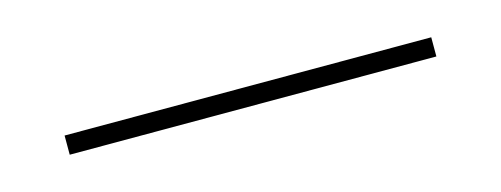

<svg xmlns="http://www.w3.org/2000/svg" viewBox="-20 -6 454 174"><g transform="rotate(-15 207.0 81.0)"><path d="M35 72H379V90H35Z"/></g></svg>

Font: Grenze Gotisch Thin
Style: Regular
Weight: 100
Designer: Renata Polastri
Foundry: Omnibus-Type
Version: Version 1.001